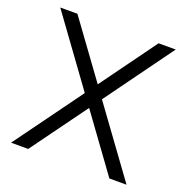

<svg xmlns="http://www.w3.org/2000/svg" viewBox="-125 -814 905 930"><g transform="rotate(20 327.5 -348.5)"><path d="M29.8 0 283.2 -348.1 29.8 -696.8H118.2L327.6 -409.2L536.6 -696.8H625L371.6 -348.1L625 0H536.6L327.6 -287.6L118.2 0Z"/></g></svg>

Font: Basically A Sans Serif
Style: Regular
Weight: 400
Designer: Hyung-Suk Kim
Foundry: Mental Design
Version: 1.000